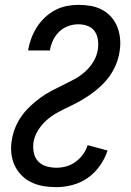

<svg xmlns="http://www.w3.org/2000/svg" viewBox="-20 -763 540 791"><path d="M212 8Q184 8 158 3.5Q132 -1 109 -12Q86 -23 68 -41.5Q50 -60 39.5 -83.5Q29 -107 26.5 -134Q24 -161 29 -188Q33 -213 43 -237.5Q53 -262 68.5 -284Q84 -306 104 -325Q124 -344 146 -360Q168 -376 191.5 -388.5Q215 -401 239 -412.5Q263 -424 287 -437Q311 -450 331 -468Q351 -486 365 -509.5Q379 -533 383 -558Q386 -578 383.5 -598Q381 -618 370.5 -633.5Q360 -649 341.5 -656Q323 -663 303 -663Q282 -663 261 -655.5Q240 -648 224 -632.5Q208 -617 198.5 -597Q189 -577 186 -556V-555H96V-557Q100 -581 109 -605Q118 -629 131.5 -650.5Q145 -672 164.5 -690.5Q184 -709 206.5 -721Q229 -733 254 -738Q279 -743 303 -743Q330 -743 355 -738.5Q380 -734 402 -722Q424 -710 440 -691Q456 -672 464.5 -649Q473 -626 475 -600Q477 -574 472 -547Q468 -522 458 -497.5Q448 -473 432.5 -451Q417 -429 397 -410Q377 -391 355 -375.5Q333 -360 310 -347Q287 -334 262.5 -322.5Q238 -311 214.5 -298Q191 -285 171 -267Q151 -249 136.5 -225.5Q122 -202 118 -177Q115 -156 119 -135Q123 -114 136.5 -99Q150 -84 170.5 -78Q191 -72 213 -72Q233 -72 253 -77.5Q273 -83 291 -96Q309 -109 322 -127Q335 -145 341 -165L423 -143Q413 -111 392 -81Q371 -51 342 -30.5Q313 -10 279 -1Q245 8 212 8Z"/></svg>

Font: Iosevka SS18 Medium
Style: Italic
Weight: 500
Italic angle: -9°
Monospace: yes
Designer: Belleve Invis
Foundry: Belleve Invis
Version: Version 25.1.1; ttfautohint (v1.8.4)